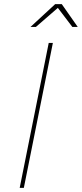

<svg xmlns="http://www.w3.org/2000/svg" viewBox="-20 -906 395 926"><path d="M355 -776H329L259 -868L153 -776H127L246 -886H278ZM235 -699 95 0H75L215 -699Z"/></svg>

Font: TypoPRO Montserrat
Style: Italic
Weight: 250
Italic angle: -11.3°
Designer: Julieta Ulanovsky
Foundry: Julieta Ulanovsky
Version: Version 6.001